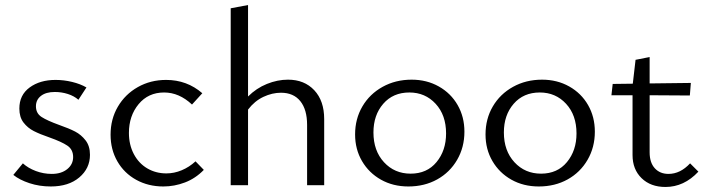

<svg xmlns="http://www.w3.org/2000/svg" viewBox="-20 -737 2810 764"><path d="M33 -41 71 -87Q92 -68 122.5 -56.5Q153 -45 186 -45Q224 -45 247.5 -64Q271 -83 271 -112Q271 -142 248 -157.5Q225 -173 177 -190Q139 -203 114.5 -215.5Q90 -228 73.5 -249.5Q57 -271 57 -305Q57 -359 98 -389Q139 -419 201 -419Q234 -419 267 -411Q300 -403 324 -389L292 -340Q275 -355 250 -363Q225 -371 198 -371Q163 -371 143 -355.5Q123 -340 123 -314Q123 -286 145.5 -271.5Q168 -257 215 -240Q255 -226 279 -213.5Q303 -201 320.5 -178.5Q338 -156 338 -121Q338 -67 295.5 -31Q253 5 182 5Q137 5 97.5 -8Q58 -21 33 -41Z M420 -201Q420 -263 449 -312.5Q478 -362 528.5 -390.5Q579 -419 641 -419Q724 -419 785 -366L744 -321Q693 -369 633 -369Q570 -369 531.5 -322.5Q493 -276 493 -208Q493 -161 512.5 -124Q532 -87 566 -67Q600 -47 642 -47Q673 -47 703 -59.5Q733 -72 758 -95L791 -61Q758 -27 716 -11Q674 5 630 5Q570 5 522 -21.5Q474 -48 447 -95Q420 -142 420 -201Z M1270 -263V0H1202V-240Q1202 -301 1175 -334.5Q1148 -368 1098 -368Q1063 -368 1028 -351.5Q993 -335 967 -301V0H898V-704L967 -717V-353Q1000 -386 1042 -403Q1084 -420 1126 -420Q1191 -420 1230.5 -378Q1270 -336 1270 -263Z M1393 -202Q1393 -264 1422 -313.5Q1451 -363 1502.5 -391.5Q1554 -420 1618 -420Q1678 -420 1726 -393Q1774 -366 1801 -319Q1828 -272 1828 -213Q1828 -151 1799 -101Q1770 -51 1719.5 -23Q1669 5 1605 5Q1544 5 1496 -22Q1448 -49 1420.5 -96Q1393 -143 1393 -202ZM1755 -206Q1755 -279 1713.5 -324Q1672 -369 1609 -369Q1544 -369 1505 -324Q1466 -279 1466 -210Q1466 -137 1508 -91.5Q1550 -46 1614 -46Q1679 -46 1717 -92Q1755 -138 1755 -206Z M1912 -202Q1912 -264 1941 -313.5Q1970 -363 2021.5 -391.5Q2073 -420 2137 -420Q2197 -420 2245 -393Q2293 -366 2320 -319Q2347 -272 2347 -213Q2347 -151 2318 -101Q2289 -51 2238.5 -23Q2188 5 2124 5Q2063 5 2015 -22Q1967 -49 1939.5 -96Q1912 -143 1912 -202ZM2274 -206Q2274 -279 2232.5 -324Q2191 -369 2128 -369Q2063 -369 2024 -324Q1985 -279 1985 -210Q1985 -137 2027 -91.5Q2069 -46 2133 -46Q2198 -46 2236 -92Q2274 -138 2274 -206Z M2759 -54Q2702 7 2628 7Q2569 7 2533 -28Q2497 -63 2497 -120V-358H2413L2418 -403L2498 -404L2509 -499L2565 -510V-405L2729 -407L2725 -357L2565 -358V-131Q2565 -90 2585.5 -67.5Q2606 -45 2640 -45Q2687 -45 2726 -87Z"/></svg>

Font: Ysabeau
Style: Regular
Weight: 400
Designer: Christian Thalmann (Catharsis Fonts)
Version: Version 0.003